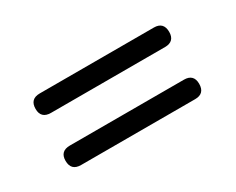

<svg xmlns="http://www.w3.org/2000/svg" viewBox="-48 -530 682 555"><g transform="rotate(-30 293.0 -252.5)"><path d="M514 -339C514 -361 503 -372 482 -372H101C79 -372 68 -361 68 -339C68 -318 79 -307 101 -307H482C503 -307 514 -318 514 -339ZM514 -166C514 -187 503 -198 482 -198H101C79 -198 68 -187 68 -166C68 -144 79 -133 101 -133H482C503 -133 514 -144 514 -166Z"/></g></svg>

Font: GFS Philostratos
Style: Regular
Weight: 400
Designer: George D. Matthiopoulos
Foundry: George D. Matthiopoulos
Version: Version 1.000